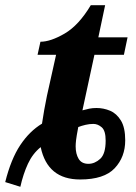

<svg xmlns="http://www.w3.org/2000/svg" viewBox="-23 -679 523 736"><path d="M-3 19Q19 -69 54.5 -122.5Q90 -176 138 -205Q142 -233 146.5 -257.5Q151 -282 157 -312L192 -469H121L132 -519Q171 -519 225 -550.5Q279 -582 325 -659H380L354 -536H466L452 -469H339L293 -256Q307 -260 319.5 -262.5Q332 -265 347 -265Q374 -265 399 -254.5Q424 -244 440.5 -217Q457 -190 457 -141Q457 -77 416.5 -34Q376 9 284 9Q159 9 133 -115Q102 -90 84 -51Q66 -12 55 37ZM316 -51Q340 -51 361 -70Q382 -89 382 -140Q382 -178 367 -191Q352 -204 335 -204Q320 -204 305 -200.5Q290 -197 277 -192Q270 -155 268.5 -141Q267 -127 267 -118Q267 -89 278.5 -70Q290 -51 316 -51Z"/></svg>

Font: Noto Serif SemiCondensed
Style: Bold Italic
Weight: 700
Width: 4
Italic angle: -12°
Designer: Monotype Design Team
Foundry: Monotype Imaging Inc.
Version: Version 2.014